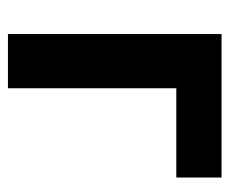

<svg xmlns="http://www.w3.org/2000/svg" viewBox="-66 -498 564 471"><g transform="rotate(90 215.5 -262.0)"><path d="M63 -524V0H196V-413H415V-524Z"/></g></svg>

Font: RT Raleway Bold
Style: Regular
Weight: 400
Designer: Matt McInerney, Pablo Impallari, Rodrigo Fuenzalida — Edited by Milan Moffatt in April 2016
Foundry: Matt McInerney, Pablo Impallari, Rodrigo Fuenzalida — Edited by Milan Moffatt in April 2016
Version: Version 3.001